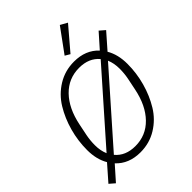

<svg xmlns="http://www.w3.org/2000/svg" viewBox="-274 -1074 1246 1246"><g transform="rotate(-45 349.0 -451.0)"><path d="M557 -916 424 -760 390 -780 509 -943ZM295 12Q189 12 126 -56L40 41L3 9L96 -97Q60 -158 60 -244Q60 -328 82.5 -409.5Q105 -491 146.5 -559Q188 -627 255.5 -668.5Q323 -710 406 -710Q512 -710 575 -642L661 -739L698 -707L605 -601Q641 -540 641 -454Q641 -370 618.5 -288.5Q596 -207 554.5 -139Q513 -71 445.5 -29.5Q378 12 295 12ZM126 -314Q118 -273 118 -230Q118 -180 135 -140L540 -599Q491 -658 401 -658Q303 -658 235.5 -588.5Q168 -519 143 -397ZM575 -384Q583 -425 583 -468Q583 -518 566 -558L161 -99Q210 -40 300 -40Q398 -40 465.5 -109.5Q533 -179 558 -301Z"/></g></svg>

Font: IBM Plex Sans Light
Style: Italic
Weight: 300
Italic angle: -11.31°
Designer: Mike Abbink, Paul van der Laan, Pieter van Rosmalen
Foundry: Bold Monday
Version: Version 3.0